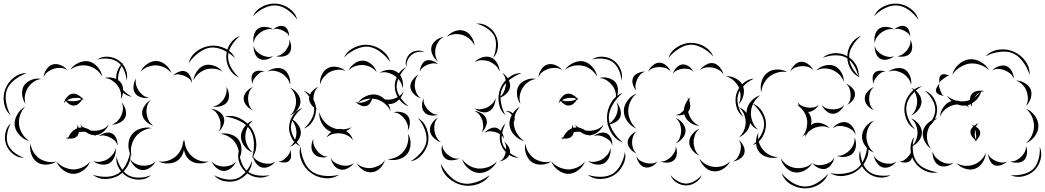

<svg xmlns="http://www.w3.org/2000/svg" viewBox="-90 -896 5704 1048"><path d="M441 -571Q466 -589 499.5 -586.5Q533 -584 558 -566Q584 -548 596.5 -517Q609 -486 601 -456Q599 -487 586 -515Q573 -543 552 -558Q532 -572 501.5 -575.5Q471 -579 441 -571ZM293 -515Q308 -538 337 -552Q366 -566 394 -561Q421 -555 442.5 -530.5Q464 -506 468 -478Q454 -503 432.5 -518Q411 -533 389 -537Q367 -542 341 -537Q315 -532 293 -515ZM148 -474Q149 -495 163 -516.5Q177 -538 197 -544Q218 -550 241 -540.5Q264 -531 277 -514Q259 -525 239.5 -525.5Q220 -526 204 -521Q188 -516 172 -505Q156 -494 148 -474ZM-32 -267Q-61 -292 -68 -333Q-75 -374 -61 -410Q-47 -447 -14.5 -472.5Q18 -498 56 -497Q20 -484 -10.5 -460Q-41 -436 -52 -407Q-63 -378 -57 -339.5Q-51 -301 -32 -267ZM481 -470Q503 -477 529.5 -470Q556 -463 570 -445Q583 -427 582 -399.5Q581 -372 569 -353Q574 -375 568 -395.5Q562 -416 550 -431Q539 -445 521.5 -457Q504 -469 481 -470ZM50 -329Q34 -349 31 -378.5Q28 -408 41 -429Q55 -450 82.5 -460.5Q110 -471 135 -465Q110 -462 91 -447.5Q72 -433 62 -416Q51 -399 46.5 -376Q42 -353 50 -329ZM258 -331Q260 -341 266 -352Q263 -356 261 -360Q264 -357 267 -354Q274 -366 284 -374.5Q294 -383 305 -384Q319 -387 334 -379Q349 -371 359 -360Q361 -362 363 -365Q362 -361 361 -358Q364 -353 367 -349Q363 -352 359 -354Q352 -341 340 -330.5Q328 -320 314 -320Q302 -319 290 -326.5Q278 -334 270 -345Q263 -339 258 -331ZM309 -361Q301 -359 292.5 -356.5Q284 -354 276 -349Q285 -345 294.5 -344Q304 -343 313 -344Q324 -344 335 -346.5Q346 -349 355 -356Q344 -362 332 -362Q320 -362 309 -361ZM573 -338Q588 -323 595 -299Q602 -275 594 -256Q585 -237 562.5 -226Q540 -215 519 -216Q539 -222 552 -236Q565 -250 572 -265Q579 -281 581 -300Q583 -319 573 -338ZM70 -126Q41 -133 17.5 -157.5Q-6 -182 -10 -212Q-13 -241 4 -270.5Q21 -300 47 -313Q27 -292 19 -265Q11 -238 14 -215Q17 -191 31 -167Q45 -143 70 -126ZM41 -35Q9 -34 -18 -55Q-45 -76 -56 -106Q-67 -135 -61 -168.5Q-55 -202 -31 -223Q-46 -195 -51 -164Q-56 -133 -47 -109Q-38 -85 -13.5 -65Q11 -45 41 -35ZM278 -131Q279 -136 281 -140Q274 -141 268 -144Q276 -143 283 -146Q298 -181 330 -195Q334 -205 333 -216Q337 -208 339 -198Q343 -199 348 -200Q352 -200 356 -200Q351 -208 348 -216Q356 -206 367 -200Q386 -196 404 -184Q415 -182 426 -182Q445 -182 466.5 -189.5Q488 -197 503 -216Q495 -194 474 -176.5Q453 -159 430 -158Q431 -155 433 -152Q430 -155 426 -158Q401 -158 378 -176Q364 -178 351 -176Q345 -175 340 -174Q338 -160 331 -153Q323 -144 310 -141Q297 -138 284 -140Q281 -136 278 -131ZM449 -152Q462 -164 483.5 -170Q505 -176 521 -168Q537 -160 545 -139.5Q553 -119 551 -101Q547 -119 535 -129.5Q523 -140 510 -146Q497 -153 481 -156Q465 -159 449 -152ZM218 -15Q196 1 165 2.5Q134 4 112 -11Q90 -27 80 -56.5Q70 -86 77 -112Q80 -85 94 -64Q108 -43 125 -31Q143 -19 167.5 -13.5Q192 -8 218 -15ZM541 -88Q545 -66 535.5 -41.5Q526 -17 507 -5Q487 6 461 1.5Q435 -3 418 -17Q439 -10 459 -13.5Q479 -17 495 -26Q510 -35 523.5 -50.5Q537 -66 541 -88ZM620 -67Q628 -31 609.5 5Q591 41 559 61Q527 80 487 81Q447 82 417 58Q453 70 490.5 69Q528 68 554 52Q579 36 597 3Q615 -30 620 -67ZM402 -14Q392 13 365.5 33Q339 53 310 53Q281 52 254.5 32Q228 12 218 -15Q237 7 262 17.5Q287 28 310 29Q333 29 358 18.5Q383 8 402 -14Z M940 -551Q949 -590 983 -615.5Q1017 -641 1057 -646Q1097 -651 1136 -633Q1175 -615 1193 -579Q1164 -607 1127 -623.5Q1090 -640 1058 -636Q1027 -632 994.5 -608Q962 -584 940 -551ZM678 -505Q688 -529 713 -546.5Q738 -564 765 -563Q791 -562 814.5 -542Q838 -522 845 -497Q829 -518 807 -528Q785 -538 763 -539Q742 -540 719 -532Q696 -524 678 -505ZM631 -368Q601 -371 578 -393.5Q555 -416 547 -445Q540 -474 549.5 -505Q559 -536 584 -553Q567 -528 559 -499.5Q551 -471 557 -447Q563 -424 583.5 -402.5Q604 -381 631 -368ZM966 -457Q968 -483 985.5 -507.5Q1003 -532 1027 -540Q1052 -547 1080.5 -536.5Q1109 -526 1124 -505Q1103 -519 1078.5 -521Q1054 -523 1034 -517Q1015 -511 996 -496Q977 -481 966 -457ZM854 -483Q866 -496 886 -504Q906 -512 922 -506Q938 -500 948 -480.5Q958 -461 958 -444Q952 -460 939.5 -469Q927 -478 914 -483Q901 -488 885.5 -490Q870 -492 854 -483ZM724 -363Q705 -358 681.5 -364.5Q658 -371 647 -388Q636 -404 639 -428Q642 -452 653 -468Q648 -449 653 -431.5Q658 -414 667 -401Q676 -388 690 -376.5Q704 -365 724 -363ZM1145 -422Q1157 -406 1159.5 -381Q1162 -356 1150 -339Q1138 -323 1114 -316.5Q1090 -310 1071 -315Q1091 -317 1106 -328.5Q1121 -340 1130 -353Q1139 -367 1144.5 -385Q1150 -403 1145 -422ZM747 -210Q726 -215 707 -233.5Q688 -252 686 -274Q684 -296 698.5 -318Q713 -340 733 -350Q717 -334 712.5 -314Q708 -294 710 -277Q712 -259 720.5 -240.5Q729 -222 747 -210ZM1062 -302Q1082 -301 1103 -288.5Q1124 -276 1131 -256Q1138 -237 1129 -214Q1120 -191 1104 -178Q1114 -195 1114 -214Q1114 -233 1108 -249Q1103 -264 1092 -279Q1081 -294 1062 -302ZM1137 -260Q1179 -270 1219.5 -250Q1260 -230 1284 -194Q1307 -158 1309 -112.5Q1311 -67 1285 -32Q1298 -73 1296 -116Q1294 -159 1275 -188Q1257 -217 1218 -236Q1179 -255 1137 -260ZM629 -41Q612 -65 611 -99.5Q610 -134 627 -158Q644 -183 676.5 -193.5Q709 -204 738 -197Q708 -194 684 -179Q660 -164 647 -145Q633 -125 627 -97.5Q621 -70 629 -41ZM1113 -165Q1139 -172 1169 -162.5Q1199 -153 1214 -131Q1229 -108 1228 -77Q1227 -46 1211 -24Q1218 -50 1212.5 -74.5Q1207 -99 1194 -117Q1182 -135 1161 -148.5Q1140 -162 1113 -165ZM909 -133Q912 -126 914 -118Q915 -126 918 -133Q917 -106 928.5 -82.5Q940 -59 957 -44Q973 -29 997.5 -20Q1022 -11 1050 -15Q1025 -2 993 -4.5Q961 -7 941 -26Q920 -45 914 -78Q907 -44 886 -25Q865 -6 832.5 -4Q800 -2 775 -15Q803 -11 828 -19.5Q853 -28 870 -43Q887 -58 898.5 -81.5Q910 -105 909 -133ZM735 60Q710 83 674 84.5Q638 86 608 70Q578 54 559.5 23Q541 -8 546 -42Q553 -8 571 20.5Q589 49 613 62Q637 74 670.5 73.5Q704 73 735 60ZM759 -15Q750 5 728.5 19.5Q707 34 685 32Q663 30 644.5 11.5Q626 -7 620 -28Q633 -10 651 -1.5Q669 7 687 8Q704 10 724 5Q744 0 759 -15ZM1286 -19Q1286 16 1263 45.5Q1240 75 1207 88Q1175 100 1138 93.5Q1101 87 1078 60Q1109 77 1143.5 82.5Q1178 88 1204 78Q1230 68 1252 41Q1274 14 1286 -19ZM1198 -15Q1191 5 1172 21Q1153 37 1132 37Q1111 37 1092 21Q1073 5 1066 -15Q1079 1 1097 7Q1115 13 1132 13Q1149 13 1167 7Q1185 1 1198 -15Z M1291 -808Q1307 -843 1343.5 -861Q1380 -879 1418 -876Q1457 -873 1490 -849Q1523 -825 1533 -788Q1511 -820 1479.5 -842Q1448 -864 1418 -866Q1387 -869 1352.5 -852.5Q1318 -836 1291 -808ZM1401 -735Q1412 -746 1430 -752Q1448 -758 1461 -752Q1475 -746 1482 -728.5Q1489 -711 1488 -696Q1484 -710 1473 -717.5Q1462 -725 1452 -730Q1441 -735 1428 -738Q1415 -741 1401 -735ZM1295 -661Q1290 -680 1296 -704Q1302 -728 1319 -740Q1336 -751 1360.5 -749Q1385 -747 1401 -735Q1382 -740 1364 -734.5Q1346 -729 1333 -720Q1319 -710 1308 -695.5Q1297 -681 1295 -661ZM1215 -473Q1182 -486 1163 -519Q1144 -552 1145 -588Q1145 -624 1165.5 -656Q1186 -688 1220 -700Q1192 -677 1173.5 -646.5Q1155 -616 1155 -588Q1154 -559 1171 -528Q1188 -497 1215 -473ZM1488 -680Q1498 -665 1499 -643Q1500 -621 1489 -606Q1478 -592 1456 -588Q1434 -584 1417 -590Q1435 -591 1448 -600.5Q1461 -610 1470 -621Q1479 -633 1485.5 -647.5Q1492 -662 1488 -680ZM1401 -590Q1387 -577 1365 -571.5Q1343 -566 1326 -575Q1309 -584 1301 -605Q1293 -626 1295 -645Q1299 -627 1311.5 -615Q1324 -603 1337 -596Q1351 -589 1367.5 -586Q1384 -583 1401 -590ZM1370 -505Q1387 -519 1413 -523.5Q1439 -528 1459 -517Q1478 -505 1487.5 -480Q1497 -455 1493 -433Q1489 -455 1475.5 -471Q1462 -487 1447 -496Q1431 -505 1411 -509Q1391 -513 1370 -505ZM1290 -437Q1283 -450 1283 -469Q1283 -488 1293 -498Q1303 -509 1321.5 -510Q1340 -511 1354 -505Q1339 -506 1328.5 -498.5Q1318 -491 1310 -482Q1302 -473 1295 -462.5Q1288 -452 1290 -437ZM1290 -294Q1271 -301 1255.5 -319.5Q1240 -338 1240 -358Q1240 -378 1255.5 -396Q1271 -414 1290 -421Q1275 -408 1269.5 -391Q1264 -374 1264 -358Q1264 -342 1269.5 -324.5Q1275 -307 1290 -294ZM1493 -417Q1515 -409 1532.5 -387Q1550 -365 1550 -342Q1550 -318 1532.5 -296Q1515 -274 1493 -266Q1511 -281 1518.5 -302Q1526 -323 1526 -342Q1526 -361 1518.5 -381.5Q1511 -402 1493 -417ZM1568 -401Q1599 -390 1617 -360Q1635 -330 1635 -298Q1635 -265 1617 -235Q1599 -205 1568 -194Q1593 -215 1609 -243.5Q1625 -272 1625 -298Q1625 -324 1609 -352Q1593 -380 1568 -401ZM1493 -250Q1516 -242 1534 -219.5Q1552 -197 1552 -172Q1552 -148 1534 -125.5Q1516 -103 1493 -95Q1512 -110 1520 -131.5Q1528 -153 1528 -172Q1528 -192 1520 -213Q1512 -234 1493 -250ZM1290 -63Q1264 -72 1244.5 -97.5Q1225 -123 1225 -150Q1225 -178 1244.5 -203.5Q1264 -229 1290 -238Q1269 -220 1259 -196.5Q1249 -173 1249 -150Q1249 -128 1259 -104.5Q1269 -81 1290 -63ZM1493 -79Q1499 -66 1499 -47.5Q1499 -29 1489 -19Q1479 -9 1460.5 -9Q1442 -9 1429 -15Q1443 -14 1453.5 -21Q1464 -28 1472 -36Q1480 -44 1487 -54.5Q1494 -65 1493 -79ZM1382 60Q1353 77 1317 72.5Q1281 68 1255 46Q1228 25 1216 -9Q1204 -43 1215 -75Q1216 -41 1228 -9.5Q1240 22 1261 39Q1282 56 1315 61Q1348 66 1382 60ZM1413 -15Q1402 2 1380.5 12.5Q1359 23 1339 18Q1320 13 1306 -7Q1292 -27 1290 -47Q1299 -29 1314.5 -19.5Q1330 -10 1345 -6Q1361 -2 1379 -2.5Q1397 -3 1413 -15Z M1788 -583Q1806 -619 1844.5 -637Q1883 -655 1922 -651Q1962 -646 1996 -621Q2030 -596 2040 -557Q2017 -590 1985 -613.5Q1953 -637 1921 -641Q1889 -644 1853 -627.5Q1817 -611 1788 -583ZM1812 -511Q1822 -533 1845 -549.5Q1868 -566 1892 -565Q1916 -564 1937.5 -545Q1959 -526 1966 -502Q1951 -522 1930.5 -531Q1910 -540 1891 -541Q1872 -542 1850.5 -535.5Q1829 -529 1812 -511ZM1657 -435Q1654 -459 1665.5 -485.5Q1677 -512 1699 -524Q1721 -536 1749.5 -530.5Q1778 -525 1796 -509Q1773 -518 1750.5 -515Q1728 -512 1710 -503Q1693 -493 1678 -476Q1663 -459 1657 -435ZM1981 -498Q2001 -512 2029 -514.5Q2057 -517 2077 -503Q2097 -490 2105 -463Q2113 -436 2108 -413Q2105 -437 2092 -455Q2079 -473 2063 -483Q2047 -494 2025.5 -499.5Q2004 -505 1981 -498ZM1644 -297Q1626 -304 1611 -322.5Q1596 -341 1597 -361Q1598 -381 1614 -398.5Q1630 -416 1648 -422Q1633 -410 1627 -393Q1621 -376 1621 -360Q1620 -345 1625 -327.5Q1630 -310 1644 -297ZM2113 -398Q2108 -374 2089 -353.5Q2070 -333 2046 -329Q2038 -328 2029 -329Q2040 -310 2042 -290Q2034 -307 2022 -319.5Q2010 -332 1997 -340Q1995 -341 1994 -342Q1979 -351 1963 -355Q1953 -357 1942 -358Q1938 -345 1930 -333.5Q1922 -322 1911 -318Q1895 -313 1877 -321.5Q1859 -330 1849 -342Q1856 -338 1864 -336Q1881 -360 1911 -372.5Q1941 -385 1969 -378Q1992 -372 2011 -353Q2027 -351 2043 -353Q2062 -356 2081.5 -366.5Q2101 -377 2113 -398ZM1903 -341Q1911 -344 1919 -348Q1927 -352 1933 -358Q1916 -358 1898 -352.5Q1880 -347 1865 -336Q1875 -334 1884.5 -336Q1894 -338 1903 -341ZM1550 -97Q1520 -110 1503 -141Q1486 -172 1488 -205Q1490 -238 1509.5 -267.5Q1529 -297 1561 -307Q1535 -287 1517 -259Q1499 -231 1498 -205Q1497 -179 1511.5 -149.5Q1526 -120 1550 -97ZM2057 -283Q2076 -289 2100 -284Q2124 -279 2136 -264Q2148 -248 2147 -223.5Q2146 -199 2135 -182Q2140 -202 2133.5 -219Q2127 -236 2117 -249Q2107 -262 2092 -272Q2077 -282 2057 -283ZM1692 -145Q1701 -163 1719 -176Q1715 -177 1711 -179Q1683 -192 1666.5 -222.5Q1650 -253 1653 -284Q1661 -254 1680 -232.5Q1699 -211 1721 -201Q1736 -194 1752 -191Q1762 -193 1771 -192Q1777 -192 1782 -190Q1807 -191 1829 -202Q1817 -189 1799 -181Q1829 -162 1837 -129Q1825 -148 1806 -157Q1787 -166 1768 -168Q1750 -170 1729.5 -165.5Q1709 -161 1692 -145ZM2191 -251Q2224 -233 2238.5 -195Q2253 -157 2247 -120Q2240 -83 2214 -52.5Q2188 -22 2150 -15Q2183 -34 2207.5 -63Q2232 -92 2237 -122Q2242 -152 2229 -187.5Q2216 -223 2191 -251ZM2137 -166Q2152 -142 2151 -110Q2150 -78 2133 -56Q2115 -34 2084 -26Q2053 -18 2026 -27Q2054 -28 2077 -40.5Q2100 -53 2114 -71Q2128 -88 2135 -113.5Q2142 -139 2137 -166ZM1700 -41Q1682 -34 1658 -38.5Q1634 -43 1622 -59Q1609 -74 1610 -98Q1611 -122 1621 -139Q1617 -120 1623.5 -103Q1630 -86 1640 -74Q1650 -61 1665 -51Q1680 -41 1700 -41ZM1760 58Q1726 81 1682.5 76.5Q1639 72 1606 47Q1573 23 1556 -17.5Q1539 -58 1550 -97Q1553 -56 1569 -18Q1585 20 1611 39Q1638 59 1679 63.5Q1720 68 1760 58ZM1841 -6Q1830 11 1808.5 22.5Q1787 34 1767 29Q1747 25 1732.5 5.5Q1718 -14 1715 -34Q1724 -16 1740 -7Q1756 2 1772 6Q1788 10 1806.5 8Q1825 6 1841 -6ZM2011 -22Q2005 1 1985 21.5Q1965 42 1940 44Q1916 47 1892 32Q1868 17 1857 -5Q1874 12 1896 17.5Q1918 23 1938 21Q1957 18 1977.5 8Q1998 -2 2011 -22Z M2509 -767Q2542 -771 2572 -752Q2602 -733 2616 -704Q2631 -674 2628 -639Q2625 -604 2602 -580Q2615 -610 2617 -643Q2619 -676 2608 -699Q2596 -723 2568.5 -741.5Q2541 -760 2509 -767ZM2349 -695Q2364 -715 2391 -725.5Q2418 -736 2442 -728Q2466 -721 2482.5 -696.5Q2499 -672 2500 -647Q2490 -670 2472 -684.5Q2454 -699 2435 -705Q2416 -711 2393 -709.5Q2370 -708 2349 -695ZM2301 -560Q2283 -572 2271.5 -595.5Q2260 -619 2265 -640Q2270 -661 2290.5 -676.5Q2311 -692 2333 -695Q2313 -685 2302.5 -668Q2292 -651 2288 -634Q2284 -618 2286 -598Q2288 -578 2301 -560ZM2128 -530Q2121 -549 2127.5 -570Q2134 -591 2149 -604Q2165 -617 2187 -619.5Q2209 -622 2226 -612Q2183 -619 2156 -596Q2128 -573 2128 -530ZM2500 -556Q2515 -574 2541 -582.5Q2567 -591 2588 -583Q2610 -575 2623.5 -551.5Q2637 -528 2637 -505Q2629 -527 2613 -540.5Q2597 -554 2580 -561Q2562 -567 2541 -567.5Q2520 -568 2500 -556ZM2202 -504Q2202 -521 2211 -540Q2220 -559 2235 -565Q2251 -571 2270.5 -564Q2290 -557 2301 -545Q2286 -552 2271.5 -550Q2257 -548 2244 -543Q2232 -538 2219.5 -529Q2207 -520 2202 -504ZM2141 -315Q2109 -325 2088 -355Q2067 -385 2065 -419Q2063 -452 2080 -484Q2097 -516 2128 -530Q2104 -507 2089 -476.5Q2074 -446 2075 -419Q2077 -392 2095.5 -364Q2114 -336 2141 -315ZM2652 -498Q2671 -487 2684 -464.5Q2697 -442 2694 -420Q2690 -398 2670.5 -381Q2651 -364 2629 -360Q2648 -371 2657.5 -389Q2667 -407 2670 -424Q2673 -441 2669.5 -461Q2666 -481 2652 -498ZM2207 -360Q2187 -365 2169.5 -382.5Q2152 -400 2150 -420Q2148 -440 2162.5 -460Q2177 -480 2195 -489Q2181 -475 2177 -456.5Q2173 -438 2174 -422Q2176 -406 2183 -389Q2190 -372 2207 -360ZM2301 -270Q2283 -263 2260.5 -266Q2238 -269 2226 -284Q2213 -298 2213.5 -321Q2214 -344 2223 -360Q2220 -341 2227 -326Q2234 -311 2244 -299Q2254 -288 2268 -279Q2282 -270 2301 -270ZM2614 -360Q2616 -340 2606 -318Q2596 -296 2578 -288Q2561 -279 2537.5 -285Q2514 -291 2500 -305Q2518 -297 2536 -300Q2554 -303 2568 -309Q2582 -316 2595.5 -328.5Q2609 -341 2614 -360ZM2669 -290Q2682 -292 2695 -286.5Q2708 -281 2714 -270Q2721 -259 2719 -244.5Q2717 -230 2709 -221Q2714 -232 2712.5 -244Q2711 -256 2706 -265Q2701 -273 2691.5 -280.5Q2682 -288 2669 -290ZM2500 -290Q2519 -289 2539 -277Q2559 -265 2565 -246Q2571 -228 2562 -206.5Q2553 -185 2538 -173Q2548 -189 2547.5 -206.5Q2547 -224 2543 -239Q2538 -254 2528 -268Q2518 -282 2500 -290ZM2317 -120Q2297 -125 2278.5 -142.5Q2260 -160 2257 -181Q2254 -202 2268 -223.5Q2282 -245 2301 -254Q2286 -239 2282.5 -220Q2279 -201 2281 -184Q2283 -167 2291.5 -149.5Q2300 -132 2317 -120ZM2554 -170Q2564 -184 2584 -193.5Q2604 -203 2620 -198Q2637 -193 2648.5 -174.5Q2660 -156 2661 -138Q2654 -154 2640.5 -162.5Q2627 -171 2614 -175Q2600 -179 2584.5 -179.5Q2569 -180 2554 -170ZM2661 -122Q2676 -113 2686.5 -94.5Q2697 -76 2693 -59Q2689 -42 2671.5 -29.5Q2654 -17 2637 -15Q2653 -23 2660 -37Q2667 -51 2670 -64Q2673 -78 2672.5 -93.5Q2672 -109 2661 -122ZM2417 -31Q2401 -22 2378 -21Q2355 -20 2341 -31Q2326 -43 2322 -65.5Q2318 -88 2324 -105Q2325 -87 2334.5 -73Q2344 -59 2356 -50Q2367 -41 2382.5 -34.5Q2398 -28 2417 -31ZM2622 -15Q2610 12 2581.5 31Q2553 50 2523 48Q2493 46 2467 24Q2441 2 2432 -27Q2450 -3 2475 10Q2500 23 2524 24Q2548 25 2574.5 16Q2601 7 2622 -15ZM2583 60Q2559 96 2515.5 110Q2472 124 2430 114Q2388 104 2354.5 72.5Q2321 41 2316 -2Q2336 37 2367 67Q2398 97 2432 104Q2466 112 2507 99Q2548 86 2583 60Z M3142 -571Q3167 -589 3200.5 -586.5Q3234 -584 3259 -566Q3285 -548 3297.5 -517Q3310 -486 3302 -456Q3300 -487 3287 -515Q3274 -543 3253 -558Q3233 -572 3202.5 -575.5Q3172 -579 3142 -571ZM2994 -515Q3009 -538 3038 -552Q3067 -566 3095 -561Q3122 -555 3143.5 -530.5Q3165 -506 3169 -478Q3155 -503 3133.5 -518Q3112 -533 3090 -537Q3068 -542 3042 -537Q3016 -532 2994 -515ZM2849 -474Q2850 -495 2864 -516.5Q2878 -538 2898 -544Q2919 -550 2942 -540.5Q2965 -531 2978 -514Q2960 -525 2940.5 -525.5Q2921 -526 2905 -521Q2889 -516 2873 -505Q2857 -494 2849 -474ZM2669 -267Q2640 -292 2633 -333Q2626 -374 2640 -410Q2654 -447 2686.5 -472.5Q2719 -498 2757 -497Q2721 -484 2690.5 -460Q2660 -436 2649 -407Q2638 -378 2644 -339.5Q2650 -301 2669 -267ZM3182 -470Q3204 -477 3230.5 -470Q3257 -463 3271 -445Q3284 -427 3283 -399.5Q3282 -372 3270 -353Q3275 -375 3269 -395.5Q3263 -416 3251 -431Q3240 -445 3222.5 -457Q3205 -469 3182 -470ZM2751 -329Q2735 -349 2732 -378.5Q2729 -408 2742 -429Q2756 -450 2783.5 -460.5Q2811 -471 2836 -465Q2811 -462 2792 -447.5Q2773 -433 2763 -416Q2752 -399 2747.5 -376Q2743 -353 2751 -329ZM2959 -331Q2961 -341 2967 -352Q2964 -356 2962 -360Q2965 -357 2968 -354Q2975 -366 2985 -374.5Q2995 -383 3006 -384Q3020 -387 3035 -379Q3050 -371 3060 -360Q3062 -362 3064 -365Q3063 -361 3062 -358Q3065 -353 3068 -349Q3064 -352 3060 -354Q3053 -341 3041 -330.5Q3029 -320 3015 -320Q3003 -319 2991 -326.5Q2979 -334 2971 -345Q2964 -339 2959 -331ZM3010 -361Q3002 -359 2993.5 -356.5Q2985 -354 2977 -349Q2986 -345 2995.5 -344Q3005 -343 3014 -344Q3025 -344 3036 -346.5Q3047 -349 3056 -356Q3045 -362 3033 -362Q3021 -362 3010 -361ZM3274 -338Q3289 -323 3296 -299Q3303 -275 3295 -256Q3286 -237 3263.5 -226Q3241 -215 3220 -216Q3240 -222 3253 -236Q3266 -250 3273 -265Q3280 -281 3282 -300Q3284 -319 3274 -338ZM2771 -126Q2742 -133 2718.5 -157.5Q2695 -182 2691 -212Q2688 -241 2705 -270.5Q2722 -300 2748 -313Q2728 -292 2720 -265Q2712 -238 2715 -215Q2718 -191 2732 -167Q2746 -143 2771 -126ZM2742 -35Q2710 -34 2683 -55Q2656 -76 2645 -106Q2634 -135 2640 -168.5Q2646 -202 2670 -223Q2655 -195 2650 -164Q2645 -133 2654 -109Q2663 -85 2687.5 -65Q2712 -45 2742 -35ZM2979 -131Q2980 -136 2982 -140Q2975 -141 2969 -144Q2977 -143 2984 -146Q2999 -181 3031 -195Q3035 -205 3034 -216Q3038 -208 3040 -198Q3044 -199 3049 -200Q3053 -200 3057 -200Q3052 -208 3049 -216Q3057 -206 3068 -200Q3087 -196 3105 -184Q3116 -182 3127 -182Q3146 -182 3167.5 -189.5Q3189 -197 3204 -216Q3196 -194 3175 -176.5Q3154 -159 3131 -158Q3132 -155 3134 -152Q3131 -155 3127 -158Q3102 -158 3079 -176Q3065 -178 3052 -176Q3046 -175 3041 -174Q3039 -160 3032 -153Q3024 -144 3011 -141Q2998 -138 2985 -140Q2982 -136 2979 -131ZM3150 -152Q3163 -164 3184.5 -170Q3206 -176 3222 -168Q3238 -160 3246 -139.5Q3254 -119 3252 -101Q3248 -119 3236 -129.5Q3224 -140 3211 -146Q3198 -153 3182 -156Q3166 -159 3150 -152ZM2919 -15Q2897 1 2866 2.5Q2835 4 2813 -11Q2791 -27 2781 -56.5Q2771 -86 2778 -112Q2781 -85 2795 -64Q2809 -43 2826 -31Q2844 -19 2868.5 -13.5Q2893 -8 2919 -15ZM3242 -88Q3246 -66 3236.5 -41.5Q3227 -17 3208 -5Q3188 6 3162 1.5Q3136 -3 3119 -17Q3140 -10 3160 -13.5Q3180 -17 3196 -26Q3211 -35 3224.5 -50.5Q3238 -66 3242 -88ZM3321 -67Q3329 -31 3310.5 5Q3292 41 3260 61Q3228 80 3188 81Q3148 82 3118 58Q3154 70 3191.5 69Q3229 68 3255 52Q3280 36 3298 3Q3316 -30 3321 -67ZM3103 -14Q3093 13 3066.5 33Q3040 53 3011 53Q2982 52 2955.5 32Q2929 12 2919 -15Q2938 7 2963 17.5Q2988 28 3011 29Q3034 29 3059 18.5Q3084 8 3103 -14Z M3559 -580Q3571 -617 3606 -639Q3641 -661 3679 -662Q3718 -663 3753.5 -643Q3789 -623 3804 -587Q3778 -616 3744 -634.5Q3710 -653 3679 -652Q3649 -651 3616 -630.5Q3583 -610 3559 -580ZM3448 -505Q3454 -523 3472 -538.5Q3490 -554 3509 -554Q3529 -554 3546.5 -538.5Q3564 -523 3571 -505Q3559 -520 3542 -525Q3525 -530 3509 -530Q3494 -530 3477 -525Q3460 -520 3448 -505ZM3731 -513Q3742 -530 3763 -542.5Q3784 -555 3804 -551Q3824 -547 3839.5 -528Q3855 -509 3859 -489Q3848 -507 3832 -515.5Q3816 -524 3800 -527Q3784 -530 3765.5 -528Q3747 -526 3731 -513ZM3583 -493Q3587 -510 3602 -526.5Q3617 -543 3635 -544Q3652 -546 3670 -533.5Q3688 -521 3695 -504Q3683 -517 3667 -519.5Q3651 -522 3637 -521Q3623 -519 3608 -513.5Q3593 -508 3583 -493ZM3384 -401Q3371 -414 3364.5 -435Q3358 -456 3366 -473Q3373 -489 3393.5 -497.5Q3414 -506 3432 -505Q3414 -500 3404 -488Q3394 -476 3388 -463Q3382 -449 3379 -433.5Q3376 -418 3384 -401ZM3872 -480Q3898 -482 3925.5 -468Q3953 -454 3964 -430Q3975 -406 3968 -376Q3961 -346 3942 -327Q3953 -351 3952 -375.5Q3951 -400 3942 -420Q3933 -439 3915 -456Q3897 -473 3872 -480ZM3309 -119Q3269 -133 3246 -172Q3223 -211 3223 -254Q3223 -297 3246 -336Q3269 -375 3309 -389Q3276 -362 3254.5 -325Q3233 -288 3233 -254Q3233 -220 3254.5 -183Q3276 -146 3309 -119ZM3384 -194Q3356 -205 3335.5 -232.5Q3315 -260 3315 -290Q3315 -320 3335.5 -347.5Q3356 -375 3384 -385Q3361 -366 3350 -340Q3339 -314 3339 -290Q3339 -266 3350 -240Q3361 -214 3384 -194ZM3728 -209Q3702 -210 3677.5 -227Q3653 -244 3646 -269L3645 -272Q3621 -263 3598 -268Q3613 -270 3624 -277.5Q3635 -285 3643 -295Q3645 -326 3665 -351Q3665 -359 3663 -366Q3667 -361 3669 -355Q3674 -360 3679 -364Q3675 -357 3672 -350Q3677 -335 3677.5 -319Q3678 -303 3670 -291Q3668 -288 3666 -286Q3667 -281 3669 -276Q3675 -256 3689.5 -237.5Q3704 -219 3728 -209ZM4017 -331Q4051 -319 4071 -286Q4091 -253 4091 -217Q4091 -181 4071.5 -148Q4052 -115 4018 -103Q4045 -126 4063 -157.5Q4081 -189 4081 -217Q4081 -246 4063 -277Q4045 -308 4017 -331ZM3943 -311Q3967 -302 3985.5 -278.5Q4004 -255 4004 -229Q4004 -203 3985.5 -179.5Q3967 -156 3943 -147Q3963 -164 3971.5 -186Q3980 -208 3980 -229Q3980 -250 3971.5 -272Q3963 -294 3943 -311ZM3598 -252Q3618 -245 3635 -225Q3652 -205 3652 -183Q3652 -161 3635 -141Q3618 -121 3598 -114Q3615 -128 3621.5 -147Q3628 -166 3628 -183Q3628 -201 3621.5 -219.5Q3615 -238 3598 -252ZM3728 -47Q3706 -55 3689 -76Q3672 -97 3672 -120Q3672 -143 3689 -164Q3706 -185 3728 -193Q3710 -178 3703 -158Q3696 -138 3696 -120Q3696 -102 3703 -82Q3710 -62 3728 -47ZM3384 -59Q3366 -65 3351 -82.5Q3336 -100 3336 -119Q3336 -137 3351 -154.5Q3366 -172 3384 -178Q3370 -166 3365 -150Q3360 -134 3360 -119Q3360 -104 3365 -87.5Q3370 -71 3384 -59ZM3943 -131Q3958 -120 3968 -99.5Q3978 -79 3973 -60Q3968 -42 3949 -29.5Q3930 -17 3911 -15Q3928 -23 3937 -37.5Q3946 -52 3950 -67Q3954 -81 3954 -98Q3954 -115 3943 -131ZM3598 -98Q3606 -81 3604.5 -58.5Q3603 -36 3590 -23Q3577 -10 3554.5 -8.5Q3532 -7 3515 -15Q3533 -13 3547.5 -21.5Q3562 -30 3573 -40Q3583 -51 3591.5 -65.5Q3600 -80 3598 -98ZM3499 -15Q3489 1 3468.5 11.5Q3448 22 3430 17Q3412 13 3399 -5.5Q3386 -24 3384 -43Q3392 -26 3406.5 -18Q3421 -10 3436 -6Q3450 -3 3467 -3.5Q3484 -4 3499 -15ZM3895 -15Q3884 9 3858 25.5Q3832 42 3806 39Q3779 37 3757 16Q3735 -5 3728 -31Q3743 -9 3765 2Q3787 13 3808 15Q3829 17 3852.5 10.5Q3876 4 3895 -15ZM3740 60Q3731 85 3706.5 100.5Q3682 116 3655 116Q3628 116 3603.5 100.5Q3579 85 3570 60Q3587 80 3610.5 93Q3634 106 3655 106Q3676 106 3699.5 93Q3723 80 3740 60Z M4400 -580Q4426 -603 4463.5 -605.5Q4501 -608 4532 -591Q4563 -575 4582 -542.5Q4601 -510 4596 -475Q4589 -510 4570.5 -539.5Q4552 -569 4527 -582Q4503 -595 4468 -594Q4433 -593 4400 -580ZM4224 -506Q4230 -525 4247 -541.5Q4264 -558 4284 -559Q4303 -560 4322 -545.5Q4341 -531 4349 -513Q4335 -527 4318 -531.5Q4301 -536 4285 -535Q4269 -534 4252.5 -528Q4236 -522 4224 -506ZM4365 -511Q4382 -530 4411 -538Q4440 -546 4464 -536Q4487 -527 4502 -501Q4517 -475 4516 -449Q4508 -473 4490.5 -489.5Q4473 -506 4454 -514Q4435 -522 4411.5 -522.5Q4388 -523 4365 -511ZM4066 -391Q4058 -418 4066.5 -449.5Q4075 -481 4097 -498Q4119 -516 4151.5 -516.5Q4184 -517 4208 -502Q4181 -508 4155.5 -500.5Q4130 -493 4112 -480Q4094 -466 4080.5 -442.5Q4067 -419 4066 -391ZM3967 -258Q3939 -278 3929.5 -313.5Q3920 -349 3929 -382Q3938 -415 3965 -440Q3992 -465 4026 -467Q3995 -453 3970.5 -429Q3946 -405 3939 -379Q3931 -353 3939.5 -319.5Q3948 -286 3967 -258ZM4528 -438Q4545 -433 4560.5 -417.5Q4576 -402 4577 -384Q4578 -366 4564.5 -348.5Q4551 -331 4534 -324Q4547 -336 4550.5 -352Q4554 -368 4553 -382Q4552 -397 4547 -412Q4542 -427 4528 -438ZM4047 -188Q4020 -200 4001.5 -228.5Q3983 -257 3985 -287Q3987 -317 4009 -342.5Q4031 -368 4060 -376Q4036 -359 4023 -334Q4010 -309 4009 -285Q4007 -262 4016 -235.5Q4025 -209 4047 -188ZM4305 -146Q4305 -155 4307 -164Q4298 -156 4289 -150Q4307 -171 4312.5 -196Q4318 -221 4315 -243Q4310 -273 4290 -297Q4284 -303 4278 -310Q4270 -317 4260 -323Q4266 -322 4271 -320Q4266 -329 4264 -339Q4274 -323 4289 -317Q4304 -311 4319 -309Q4333 -307 4349.5 -309.5Q4366 -312 4379 -324Q4371 -309 4354.5 -297Q4338 -285 4321 -285Q4335 -267 4338 -247Q4341 -231 4336 -213Q4344 -219 4353 -223Q4374 -230 4399 -221.5Q4424 -213 4439 -196Q4419 -207 4398.5 -206.5Q4378 -206 4361 -200Q4344 -194 4328 -181Q4312 -168 4305 -146ZM4518 -324Q4512 -306 4494 -290.5Q4476 -275 4457 -275Q4437 -275 4419.5 -290.5Q4402 -306 4395 -324Q4407 -309 4424 -304Q4441 -299 4457 -299Q4472 -299 4489 -304Q4506 -309 4518 -324ZM4455 -196Q4467 -213 4489 -223Q4511 -233 4531 -228Q4551 -222 4565 -201.5Q4579 -181 4580 -161Q4572 -179 4556.5 -189.5Q4541 -200 4525 -204Q4509 -209 4490.5 -208.5Q4472 -208 4455 -196ZM4157 -39Q4132 -30 4101.5 -37.5Q4071 -45 4054 -66Q4037 -87 4036.5 -118Q4036 -149 4050 -172Q4045 -146 4052 -122Q4059 -98 4073 -81Q4086 -64 4108 -51.5Q4130 -39 4157 -39ZM4574 -146Q4584 -126 4582 -100.5Q4580 -75 4565 -59Q4550 -43 4524 -40Q4498 -37 4478 -46Q4500 -44 4517.5 -53.5Q4535 -63 4547 -75Q4560 -88 4568 -106Q4576 -124 4574 -146ZM4644 -115Q4658 -76 4642.5 -35Q4627 6 4595 31Q4564 57 4520.5 63.5Q4477 70 4442 49Q4482 57 4523 50.5Q4564 44 4589 24Q4615 3 4629.5 -35.5Q4644 -74 4644 -115ZM4464 -38Q4462 -19 4448.5 0.5Q4435 20 4417 25Q4398 30 4376.5 20Q4355 10 4344 -6Q4360 5 4377.5 5.5Q4395 6 4410 2Q4426 -2 4441 -11Q4456 -20 4464 -38ZM4344 -6Q4331 18 4303.5 33.5Q4276 49 4249 45Q4221 41 4199 18Q4177 -5 4172 -32Q4186 -8 4208 5Q4230 18 4252 21Q4274 24 4299 18Q4324 12 4344 -6ZM4430 52Q4416 90 4379.5 111.5Q4343 133 4303 132Q4263 132 4226.5 110Q4190 88 4177 50Q4202 81 4236.5 101.5Q4271 122 4303 122Q4335 123 4369.5 103Q4404 83 4430 52Z M4681 -808Q4697 -843 4733.5 -861Q4770 -879 4808 -876Q4847 -873 4880 -849Q4913 -825 4923 -788Q4901 -820 4869.5 -842Q4838 -864 4808 -866Q4777 -869 4742.5 -852.5Q4708 -836 4681 -808ZM4791 -735Q4802 -746 4820 -752Q4838 -758 4851 -752Q4865 -746 4872 -728.5Q4879 -711 4878 -696Q4874 -710 4863 -717.5Q4852 -725 4842 -730Q4831 -735 4818 -738Q4805 -741 4791 -735ZM4685 -661Q4680 -680 4686 -704Q4692 -728 4709 -740Q4726 -751 4750.5 -749Q4775 -747 4791 -735Q4772 -740 4754 -734.5Q4736 -729 4723 -720Q4709 -710 4698 -695.5Q4687 -681 4685 -661ZM4605 -473Q4572 -486 4553 -519Q4534 -552 4535 -588Q4535 -624 4555.5 -656Q4576 -688 4610 -700Q4582 -677 4563.5 -646.5Q4545 -616 4545 -588Q4544 -559 4561 -528Q4578 -497 4605 -473ZM4878 -680Q4888 -665 4889 -643Q4890 -621 4879 -606Q4868 -592 4846 -588Q4824 -584 4807 -590Q4825 -591 4838 -600.5Q4851 -610 4860 -621Q4869 -633 4875.5 -647.5Q4882 -662 4878 -680ZM4791 -590Q4777 -577 4755 -571.5Q4733 -566 4716 -575Q4699 -584 4691 -605Q4683 -626 4685 -645Q4689 -627 4701.5 -615Q4714 -603 4727 -596Q4741 -589 4757.5 -586Q4774 -583 4791 -590ZM4760 -505Q4777 -519 4803 -523.5Q4829 -528 4849 -517Q4868 -505 4877.5 -480Q4887 -455 4883 -433Q4879 -455 4865.5 -471Q4852 -487 4837 -496Q4821 -505 4801 -509Q4781 -513 4760 -505ZM4680 -437Q4673 -450 4673 -469Q4673 -488 4683 -498Q4693 -509 4711.5 -510Q4730 -511 4744 -505Q4729 -506 4718.5 -498.5Q4708 -491 4700 -482Q4692 -473 4685 -462.5Q4678 -452 4680 -437ZM4680 -294Q4661 -301 4645.5 -319.5Q4630 -338 4630 -358Q4630 -378 4645.5 -396Q4661 -414 4680 -421Q4665 -408 4659.5 -391Q4654 -374 4654 -358Q4654 -342 4659.5 -324.5Q4665 -307 4680 -294ZM4883 -417Q4905 -409 4922.5 -387Q4940 -365 4940 -342Q4940 -318 4922.5 -296Q4905 -274 4883 -266Q4901 -281 4908.5 -302Q4916 -323 4916 -342Q4916 -361 4908.5 -381.5Q4901 -402 4883 -417ZM4958 -401Q4989 -390 5007 -360Q5025 -330 5025 -298Q5025 -265 5007 -235Q4989 -205 4958 -194Q4983 -215 4999 -243.5Q5015 -272 5015 -298Q5015 -324 4999 -352Q4983 -380 4958 -401ZM4883 -250Q4906 -242 4924 -219.5Q4942 -197 4942 -172Q4942 -148 4924 -125.5Q4906 -103 4883 -95Q4902 -110 4910 -131.5Q4918 -153 4918 -172Q4918 -192 4910 -213Q4902 -234 4883 -250ZM4680 -63Q4654 -72 4634.5 -97.5Q4615 -123 4615 -150Q4615 -178 4634.5 -203.5Q4654 -229 4680 -238Q4659 -220 4649 -196.5Q4639 -173 4639 -150Q4639 -128 4649 -104.5Q4659 -81 4680 -63ZM4883 -79Q4889 -66 4889 -47.5Q4889 -29 4879 -19Q4869 -9 4850.5 -9Q4832 -9 4819 -15Q4833 -14 4843.5 -21Q4854 -28 4862 -36Q4870 -44 4877 -54.5Q4884 -65 4883 -79ZM4772 60Q4743 77 4707 72.5Q4671 68 4645 46Q4618 25 4606 -9Q4594 -43 4605 -75Q4606 -41 4618 -9.5Q4630 22 4651 39Q4672 56 4705 61Q4738 66 4772 60ZM4803 -15Q4792 2 4770.5 12.5Q4749 23 4729 18Q4710 13 4696 -7Q4682 -27 4680 -47Q4689 -29 4704.5 -19.5Q4720 -10 4735 -6Q4751 -2 4769 -2.5Q4787 -3 4803 -15Z M5290 -589Q5318 -619 5361.5 -625Q5405 -631 5443 -614Q5481 -598 5506.5 -563Q5532 -528 5530 -487Q5518 -526 5493.5 -559Q5469 -592 5439 -605Q5409 -618 5368 -613Q5327 -608 5290 -589ZM5108 -488Q5115 -519 5141.5 -543.5Q5168 -568 5200 -572Q5231 -576 5262.5 -558.5Q5294 -541 5309 -513Q5286 -534 5257 -543Q5228 -552 5202 -549Q5177 -545 5151 -529.5Q5125 -514 5108 -488ZM5325 -511Q5338 -526 5360.5 -534Q5383 -542 5402 -536Q5421 -529 5432.5 -507.5Q5444 -486 5444 -466Q5437 -485 5422.5 -496Q5408 -507 5393 -513Q5378 -519 5360 -520Q5342 -521 5325 -511ZM5039 -440Q5036 -450 5037 -465Q5038 -480 5047 -486Q5055 -493 5070 -490Q5085 -487 5093 -481Q5083 -483 5075.5 -477.5Q5068 -472 5061 -467Q5054 -462 5047 -456.5Q5040 -451 5039 -440ZM5456 -456Q5479 -457 5503 -443Q5527 -429 5536 -408Q5544 -386 5536 -359.5Q5528 -333 5510 -318Q5521 -338 5520.5 -359.5Q5520 -381 5513 -399Q5507 -416 5492.5 -432.5Q5478 -449 5456 -456ZM5063 -373Q5052 -373 5038 -379Q5024 -385 5020 -395Q5016 -406 5023.5 -419.5Q5031 -433 5039 -440Q5034 -430 5036.5 -421Q5039 -412 5042 -403Q5046 -395 5049.5 -386Q5053 -377 5063 -373ZM4904 -191Q4871 -209 4856.5 -246.5Q4842 -284 4848 -321Q4854 -358 4880 -388.5Q4906 -419 4943 -426Q4910 -407 4886 -378Q4862 -349 4858 -319Q4853 -289 4866 -254Q4879 -219 4904 -191ZM5041 -259Q5042 -286 5059.5 -311Q5077 -336 5102 -344L5104 -345Q5088 -357 5079 -373Q5101 -355 5128 -347Q5139 -347 5151 -343Q5166 -342 5181 -344Q5193 -346 5205 -351Q5204 -370 5214 -383Q5222 -393 5236.5 -397.5Q5251 -402 5266 -401Q5267 -403 5267 -404V-401Q5275 -401 5283 -398Q5273 -398 5265 -395Q5253 -354 5215 -332Q5214 -322 5216 -313Q5211 -319 5209 -328Q5199 -323 5190 -321Q5196 -316 5200 -310Q5191 -316 5181 -320Q5159 -317 5136 -326Q5122 -325 5109 -321Q5089 -315 5070 -299.5Q5051 -284 5041 -259ZM5233 -368Q5231 -366 5230 -364Q5247 -376 5259 -392Q5251 -387 5244.5 -381Q5238 -375 5233 -368ZM5510 -302Q5538 -292 5558 -265Q5578 -238 5578 -208Q5578 -179 5558 -152Q5538 -125 5510 -115Q5533 -134 5543.5 -159.5Q5554 -185 5554 -208Q5554 -232 5543.5 -257.5Q5533 -283 5510 -302ZM4992 -84Q4970 -98 4956.5 -126Q4943 -154 4948 -180Q4954 -206 4977.5 -226.5Q5001 -247 5027 -250Q5004 -238 4990 -217Q4976 -196 4972 -175Q4967 -154 4971.5 -129.5Q4976 -105 4992 -84ZM5244 -125Q5240 -127 5237 -129Q5233 -126 5228 -123Q5232 -127 5234 -132Q5222 -140 5214 -153Q5206 -166 5207 -178Q5208 -193 5223 -206Q5219 -211 5213 -214Q5220 -213 5227 -210Q5239 -220 5253 -224Q5242 -217 5237 -204Q5246 -199 5252.5 -191.5Q5259 -184 5260 -175Q5262 -164 5255.5 -152Q5249 -140 5239 -131Q5241 -128 5244 -125ZM5231 -176Q5230 -167 5230.5 -156.5Q5231 -146 5236 -137Q5239 -145 5238.5 -154Q5238 -163 5236 -171Q5236 -175 5235 -179.5Q5234 -184 5232 -188Q5232 -183 5231 -176ZM5029 44Q4994 53 4958.5 36Q4923 19 4903 -11Q4882 -41 4880 -80Q4878 -119 4900 -149Q4890 -114 4892.5 -77.5Q4895 -41 4911 -17Q4927 8 4960 24Q4993 40 5029 44ZM5510 -99Q5518 -81 5515.5 -58Q5513 -35 5500 -22Q5486 -9 5463 -8Q5440 -7 5422 -15Q5441 -13 5456.5 -21Q5472 -29 5483 -39Q5494 -50 5502.5 -65Q5511 -80 5510 -99ZM5585 -95Q5599 -63 5590 -27Q5581 9 5556 34Q5531 58 5494.5 66.5Q5458 75 5426 60Q5461 63 5495 54.5Q5529 46 5549 27Q5569 7 5578.5 -26.5Q5588 -60 5585 -95ZM5115 -8Q5100 6 5076 11Q5052 16 5034 6Q5016 -4 5007 -27Q4998 -50 5001 -70Q5005 -50 5018 -36.5Q5031 -23 5046 -15Q5060 -7 5078 -3.5Q5096 0 5115 -8ZM5291 -62Q5290 -35 5273.5 -9.5Q5257 16 5232 25Q5207 34 5177.5 24.5Q5148 15 5131 -6Q5154 8 5179 9Q5204 10 5224 3Q5244 -4 5262.5 -20.5Q5281 -37 5291 -62ZM5407 -15Q5395 -2 5374.5 5Q5354 12 5338 6Q5322 -1 5313 -20.5Q5304 -40 5304 -57Q5310 -41 5322 -31.5Q5334 -22 5347 -17Q5360 -11 5375.5 -9Q5391 -7 5407 -15Z"/></svg>

Font: Rubik Puddles
Style: Regular
Weight: 400
Designer: Hubert and Fischer, NaN
Foundry: Hubert and Fischer, NaN
Version: Version 2.200